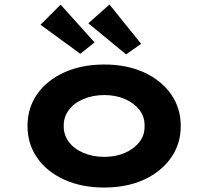

<svg xmlns="http://www.w3.org/2000/svg" viewBox="-20 -831 934 861"><path d="M447.2 10Q346.5 10 268.4 -25.3Q190.3 -60.6 146.8 -123.1Q103.3 -185.7 103.3 -265.9Q103.3 -347 146.8 -409.1Q190.3 -471.2 268.4 -506.5Q346.5 -541.7 447.2 -541.7Q548.5 -541.7 625.6 -506.5Q702.6 -471.2 746.6 -409.1Q790.6 -347 790.6 -265.9Q790.6 -185.7 746.6 -123.1Q702.6 -60.6 625.6 -25.3Q548.5 10 447.2 10ZM447.8 -127.6Q498.7 -127.6 539.6 -145.2Q580.4 -162.7 605 -194Q629.6 -225.4 628.2 -265.9Q629.6 -307.4 605 -338.5Q580.4 -369.6 539.6 -387.1Q498.7 -404.7 447.8 -404.7Q396.7 -404.7 354.8 -387.1Q312.9 -369.6 289.1 -338.3Q265.3 -307 265.7 -265.9Q265.3 -225.4 289.1 -194Q312.9 -162.7 354.8 -145.2Q396.7 -127.6 447.8 -127.6ZM545.5 -587.1 376.1 -726.4 470.9 -810.7 612.8 -634.6ZM340.1 -589.9 161.6 -720.1 251.8 -810.1 404 -640.9Z"/></svg>

Font: Lexend Peta
Style: Regular
Weight: 400
Designer: Bonnie Shaver-Troup, Thomas Jockin
Foundry: Lexend
Version: Version 1.007